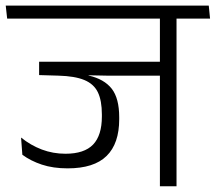

<svg xmlns="http://www.w3.org/2000/svg" viewBox="-39 -650 753 670"><path d="M577 -600.5H519V0H577ZM461.5 -585H694L689.5 -630.5H456.5ZM644 -585 639 -630.5H-19L-14 -585ZM539.5 -434.5H97.5V-388H235L335 -386H539.5ZM270 -406H97.5V-388L165 -386Q222 -384.5 255.2 -370.8Q288.5 -357 302.5 -328Q316.5 -299 316.5 -250.5V-243.5Q316.5 -177.5 285.8 -145.5Q255 -113.5 189.5 -113.5Q146 -113.5 107 -128.2Q68 -143 34.5 -170L39 -110Q68 -88.5 107.2 -75.5Q146.5 -62.5 197 -62.5Q289 -62.5 333 -105.8Q377 -149 377 -234V-240.5Q377 -307 350.8 -340.5Q324.5 -374 270 -386.5Z"/></svg>

Font: Anek Devanagari Light
Style: Regular
Weight: 300
Designer: Kailash Malviya (Devanagari) & Yesha Goshar (Latin)
Foundry: Ek Type
Version: Version 1.003